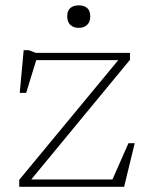

<svg xmlns="http://www.w3.org/2000/svg" viewBox="-20 -714 574 734"><path d="M53.5 0V-26.5L432 -484H118.5L80 -359H55.5L70.5 -522H90.5L116.5 -512H477V-485.5L99.5 -28H410L471 -166.5H495L454.5 0ZM281 -607.5Q261 -607.5 249 -618.8Q237 -630 237 -651.5Q237 -673.5 249 -683.5Q261 -693.5 281 -693.5Q301 -693.5 313 -683.5Q325 -673.5 325 -651.5Q325 -630 313 -618.8Q301 -607.5 281 -607.5Z"/></svg>

Font: Newsreader Caption ExtraLight
Style: Regular
Weight: 275
Designer: Hugues Gentile
Foundry: Production Type
Version: Version 1.001